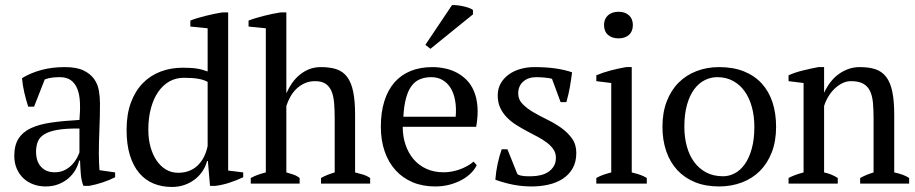

<svg xmlns="http://www.w3.org/2000/svg" viewBox="-20 -721 3595 754"><path d="M368.2 -117.2Q368.2 -97.7 368.9 -83.3Q369.6 -68.8 370.6 -52.7L432.1 -43.9V-24.9Q410.2 -13.7 382.8 -4.6Q355.5 4.4 330.6 8.8H307.6Q299.3 -12.2 297.4 -36.6Q295.4 -61 294.4 -90.3H290.5Q286.6 -72.3 276.4 -54.2Q266.1 -36.1 249.5 -21.5Q232.9 -6.8 210.2 2.2Q187.5 11.2 159.2 11.2Q132.3 11.2 109.6 2.4Q86.9 -6.3 70.6 -22.2Q54.2 -38.1 45.2 -60.1Q36.1 -82 36.1 -108.9Q36.1 -150.4 52.7 -176.5Q69.3 -202.6 101.6 -217.8Q133.8 -232.9 181.6 -239.7Q229.5 -246.6 292 -250Q295.4 -288.1 293.9 -319.1Q292.5 -350.1 283.7 -372.1Q274.9 -394 258.3 -406Q241.7 -418 214.8 -418Q202.1 -418 186.8 -416.5Q171.4 -415 155.8 -409.2L113.8 -302.2H90.8Q82 -329.1 75.4 -357.7Q68.8 -386.2 66.4 -414.1Q100.1 -434.6 141.8 -446Q183.6 -457.5 234.9 -457.5Q280.3 -457.5 307.4 -444.6Q334.5 -431.6 349.1 -411.4Q363.8 -391.1 368.2 -365.7Q372.6 -340.3 372.6 -315.4Q372.6 -262.2 370.4 -212.6Q368.2 -163.1 368.2 -117.2ZM194.8 -44.4Q217.3 -44.4 234.4 -53.2Q251.5 -62 263.2 -74.5Q274.9 -86.9 282 -100.3Q289.1 -113.8 292 -122.6V-216.3Q239.7 -216.8 206.8 -211.2Q173.8 -205.6 154.8 -194.1Q135.7 -182.6 128.7 -165.3Q121.6 -147.9 121.6 -125.5Q121.6 -86.9 141.4 -65.7Q161.1 -44.4 194.8 -44.4Z M793 -88.4Q788.1 -68.8 776.4 -50.5Q764.6 -32.2 747.1 -18.1Q729.5 -3.9 706.3 4.6Q683.1 13.2 655.3 13.2Q615.7 13.2 583 -0.2Q550.3 -13.7 526.9 -41.3Q503.4 -68.8 490.2 -111.1Q477.1 -153.3 477.1 -211.4Q477.1 -272 493.9 -317.6Q510.7 -363.3 540.3 -393.8Q569.8 -424.3 610.1 -439.7Q650.4 -455.1 697.8 -455.1Q714.4 -455.1 727.5 -454.3Q740.7 -453.6 752 -451.9Q763.2 -450.2 773.7 -447.3Q784.2 -444.3 795.4 -440.4V-609.9L727.5 -616.7V-640.1Q740.2 -645.5 755.9 -650.1Q771.5 -654.8 788.1 -658.9Q804.7 -663.1 821.3 -666.5Q837.9 -669.9 853.5 -672.4H876V-51.3L935.1 -43.9V-24.9Q909.2 -12.7 881.6 -3.7Q854 5.4 827.1 8.8H804.7L796.4 -88.4ZM679.7 -42.5Q703.6 -42.5 722.9 -50Q742.2 -57.6 756.6 -71.5Q771 -85.4 780.8 -104.7Q790.5 -124 795.4 -147.5V-399.4Q779.8 -408.2 757.1 -411.9Q734.4 -415.5 701.7 -415.5Q671.4 -415.5 646 -401.6Q620.6 -387.7 602.1 -361.3Q583.5 -335 573 -297.1Q562.5 -259.3 562.5 -211.4Q562.5 -174.8 571 -144Q579.6 -113.3 595 -90.6Q610.4 -67.9 631.8 -55.2Q653.3 -42.5 679.7 -42.5Z M1433.6 0H1240.7V-22Q1261.7 -34.2 1294.4 -43.9V-253.4Q1294.4 -288.1 1292.2 -315.7Q1290 -343.3 1282 -362.5Q1273.9 -381.8 1258.5 -392.1Q1243.2 -402.3 1217.3 -402.3Q1194.8 -402.3 1176.5 -394Q1158.2 -385.7 1144 -372.1Q1129.9 -358.4 1120.1 -340.8Q1110.4 -323.2 1104.5 -304.7V-43.9Q1118.7 -40 1131.8 -35.6Q1145 -31.2 1156.7 -22V0H964.8V-22Q979 -29.8 993.7 -34.9Q1008.3 -40 1023.9 -43.9V-609.9L956.1 -616.7V-640.1Q969.2 -645.5 984.9 -650.1Q1000.5 -654.8 1016.8 -658.9Q1033.2 -663.1 1049.8 -666.5Q1066.4 -669.9 1082 -672.4H1104.5V-356.4H1105.5Q1114.7 -377.4 1127.7 -395.8Q1140.6 -414.1 1157.5 -427.7Q1174.3 -441.4 1194.8 -449.5Q1215.3 -457.5 1240.2 -457.5Q1276.4 -457.5 1301.8 -449Q1327.1 -440.4 1343.3 -418.9Q1359.4 -397.5 1366.9 -361.3Q1374.5 -325.2 1374.5 -270V-43.9Q1390.1 -40 1405 -35.6Q1419.9 -31.2 1433.6 -22Z M1852.1 -72.3Q1844.7 -56.6 1830.1 -41.7Q1815.4 -26.9 1794.4 -15.1Q1773.4 -3.4 1746.8 3.9Q1720.2 11.2 1688.5 11.2Q1639.6 11.2 1600.3 -5.4Q1561 -22 1533.2 -52.7Q1505.4 -83.5 1490.5 -126.7Q1475.6 -169.9 1475.6 -223.1Q1475.6 -279.8 1489.3 -323.5Q1502.9 -367.2 1528.8 -397Q1554.7 -426.8 1592.3 -442.1Q1629.9 -457.5 1677.7 -457.5Q1701.7 -457.5 1725.8 -452.6Q1750 -447.8 1771.7 -436.8Q1793.5 -425.8 1811.5 -408Q1829.6 -390.1 1840.8 -364Q1852.1 -337.9 1855 -303Q1857.9 -268.1 1850.1 -223.1H1561.5Q1561.5 -185.5 1572.5 -152.8Q1583.5 -120.1 1604 -95.9Q1624.5 -71.8 1654.3 -58.1Q1684.1 -44.4 1722.7 -44.4Q1738.3 -44.4 1754.4 -47.4Q1770.5 -50.3 1785.9 -55.9Q1801.3 -61.5 1814.9 -69.1Q1828.6 -76.7 1839.8 -86.4ZM1673.8 -418Q1648.9 -418 1629.4 -409.9Q1609.9 -401.9 1596.2 -383.5Q1582.5 -365.2 1574.5 -335.4Q1566.4 -305.7 1564 -262.7H1769.5Q1772.5 -297.9 1767.3 -326.4Q1762.2 -355 1749.8 -375.2Q1737.3 -395.5 1718 -406.7Q1698.7 -418 1673.8 -418ZM1754.9 -700.7Q1762.2 -701.7 1774.2 -700.4Q1786.1 -699.2 1798.6 -696.5Q1811 -693.8 1821.8 -689.9Q1832.5 -686 1837.4 -681.6V-664.6L1670.4 -529.3L1650.4 -544.9Z M2163.1 -101.6Q2163.1 -120.1 2153.3 -134.5Q2143.6 -148.9 2127.4 -161.1Q2111.3 -173.3 2090.8 -184.1Q2070.3 -194.8 2048.8 -206.3Q2027.3 -217.8 2006.8 -230.7Q1986.3 -243.7 1970.2 -260.3Q1954.1 -276.9 1944.3 -297.9Q1934.6 -318.8 1934.6 -346.2Q1934.6 -373 1946.5 -393.8Q1958.5 -414.6 1978.3 -428.7Q1998 -442.9 2023.9 -450.2Q2049.8 -457.5 2078.1 -457.5Q2126 -457.5 2162.4 -452.1Q2198.7 -446.8 2226.6 -437Q2223.1 -408.7 2218 -379.4Q2212.9 -350.1 2204.1 -319.8H2181.6L2147.9 -411.1Q2142.6 -413.1 2135 -414.3Q2127.4 -415.5 2118.9 -416.3Q2110.4 -417 2102.1 -417.5Q2093.8 -418 2086.4 -418Q2054.2 -418 2034.7 -400.6Q2015.1 -383.3 2015.1 -354Q2015.1 -330.1 2032 -312.7Q2048.8 -295.4 2074.2 -280.5Q2099.6 -265.6 2129.2 -251.2Q2158.7 -236.8 2184.1 -218.8Q2209.5 -200.7 2226.3 -177.2Q2243.2 -153.8 2243.2 -120.6Q2243.2 -84.5 2228.5 -59.3Q2213.9 -34.2 2189.5 -18.6Q2165 -2.9 2133.5 4.2Q2102.1 11.2 2068.4 11.2Q2030.3 11.2 1995.6 4.4Q1960.9 -2.4 1925.3 -15.1Q1927.7 -47.4 1934.1 -77.1Q1940.4 -106.9 1950.2 -134.8H1972.7L2011.7 -37.6Q2016.1 -33.7 2023.2 -32Q2030.3 -30.3 2037.8 -29.5Q2045.4 -28.8 2052.7 -28.8Q2060.1 -28.8 2065.4 -28.8Q2085 -28.8 2102.5 -33Q2120.1 -37.1 2133.5 -46.1Q2147 -55.2 2155 -68.8Q2163.1 -82.5 2163.1 -101.6Z M2520 0H2321.8V-22Q2335.4 -29.8 2349.6 -34.7Q2363.8 -39.6 2380.4 -43.9V-395L2321.8 -402.3V-425.3Q2348.1 -436.5 2378.2 -444.3Q2408.2 -452.1 2438.5 -457.5H2460.9V-43.9Q2478.5 -39.6 2493.2 -34.7Q2507.8 -29.8 2520 -22ZM2352.1 -622.6Q2352.1 -647 2367.7 -660.9Q2383.3 -674.8 2409.2 -674.8Q2434.6 -674.8 2450 -660.9Q2465.3 -647 2465.3 -622.6Q2465.3 -597.7 2450 -584Q2434.6 -570.3 2409.2 -570.3Q2383.3 -570.3 2367.7 -584Q2352.1 -597.7 2352.1 -622.6Z M2581.5 -223.1Q2581.5 -279.3 2598.4 -323Q2615.2 -366.7 2645 -396.5Q2674.8 -426.3 2715.6 -441.9Q2756.3 -457.5 2803.7 -457.5Q2859.4 -457.5 2901.4 -440.7Q2943.4 -423.8 2971.4 -393.1Q2999.5 -362.3 3013.7 -319.1Q3027.8 -275.9 3027.8 -223.1Q3027.8 -167 3011 -123.3Q2994.1 -79.6 2964.4 -49.8Q2934.6 -20 2893.3 -4.4Q2852.1 11.2 2803.7 11.2Q2750.5 11.2 2709.2 -5.6Q2668 -22.5 2639.6 -53.2Q2611.3 -84 2596.4 -127.2Q2581.5 -170.4 2581.5 -223.1ZM2667.5 -223.1Q2667.5 -182.6 2677 -147.2Q2686.5 -111.8 2705.6 -85.4Q2724.6 -59.1 2753.2 -43.9Q2781.7 -28.8 2819.8 -28.8Q2843.3 -28.8 2865.5 -40.5Q2887.7 -52.2 2904.8 -76.2Q2921.9 -100.1 2932.1 -136.7Q2942.4 -173.3 2942.4 -223.1Q2942.4 -264.2 2932.9 -299.8Q2923.3 -335.4 2905 -361.6Q2886.7 -387.7 2859.4 -402.8Q2832 -418 2796.9 -418Q2771 -418 2747.6 -406.2Q2724.1 -394.5 2706.3 -370.6Q2688.5 -346.7 2678 -309.8Q2667.5 -272.9 2667.5 -223.1Z M3550.3 0H3357.9V-22Q3369.1 -28.3 3382.1 -33.7Q3395 -39.1 3410.6 -43.9V-255.9Q3410.6 -289.6 3408.2 -316.7Q3405.8 -343.8 3397 -362.8Q3388.2 -381.8 3370.4 -392.1Q3352.5 -402.3 3321.8 -402.3Q3303.7 -402.3 3287.4 -394Q3271 -385.7 3257.1 -372.3Q3243.2 -358.9 3232.7 -341.3Q3222.2 -323.7 3216.3 -304.7V-43.9Q3230.5 -41 3243.9 -35.6Q3257.3 -30.3 3270 -22V0H3076.7V-22Q3099.1 -34.2 3135.7 -43.9V-395L3076.7 -402.3V-425.3Q3100.1 -436 3130.4 -443.6Q3160.6 -451.2 3193.8 -457.5H3216.3V-357.4H3216.8Q3226.1 -377.9 3239.7 -396.2Q3253.4 -414.6 3271 -428Q3288.6 -441.4 3310.1 -449.5Q3331.5 -457.5 3356.4 -457.5Q3392.6 -457.5 3418.2 -449Q3443.8 -440.4 3460.2 -418.9Q3476.6 -397.5 3484.1 -361.3Q3491.7 -325.2 3491.7 -270V-43.9Q3510.3 -40 3524.4 -34.9Q3538.6 -29.8 3550.3 -22Z"/></svg>

Font: PT Astra Serif
Style: Regular
Weight: 400
Designer: A.Korolkova, I. Chaeva
Foundry: ParaType Ltd
Version: Version 1.002